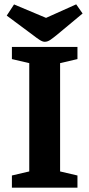

<svg xmlns="http://www.w3.org/2000/svg" viewBox="-20 -864 412 884"><path d="M34.8 0V-56L114.7 -74.7V-573.3L34.8 -592V-648H336.6V-592L256.7 -573.3V-74.7L336.6 -56V0ZM185.9 -671.6Q176.2 -671.6 163.1 -679.9Q150 -688.2 134.2 -700.6L11 -792.2L44.7 -843.6L192 -781.7L330.8 -844L360.3 -801.9L240.5 -702.2Q224.1 -688.9 211.4 -680.2Q198.6 -671.6 185.9 -671.6Z"/></svg>

Font: Faustina Light
Style: Regular
Weight: 300
Designer: Alfonso Garcia
Foundry: http://www.omnibus-type.com
Version: Version 1.200